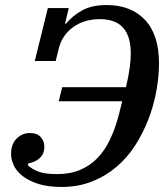

<svg xmlns="http://www.w3.org/2000/svg" viewBox="-20 -730 663 762"><path d="M224 12Q169 12 131 -0.5Q93 -13 69 -32Q45 -51 34.5 -74Q24 -97 24 -119Q24 -159 46.5 -180.5Q69 -202 98 -202Q128 -202 142 -185.5Q156 -169 156 -148Q156 -119 137.5 -102.5Q119 -86 93 -82L90 -75Q106 -59 132.5 -49Q159 -39 207 -39Q258 -39 297.5 -55.5Q337 -72 366.5 -102.5Q396 -133 416.5 -176Q437 -219 451 -272L465 -328H213L227 -384H480Q491 -432 495 -462Q499 -492 499 -518Q499 -654 377 -654Q314 -654 270.5 -622.5Q227 -591 214 -540L201 -488H118L170 -698H253L238 -636H242Q268 -668 306.5 -689Q345 -710 403 -710Q500 -710 555.5 -651Q611 -592 611 -479Q611 -426 600.5 -368.5Q590 -311 569 -256.5Q548 -202 516.5 -153Q485 -104 442 -67.5Q399 -31 344.5 -9.5Q290 12 224 12Z"/></svg>

Font: IBM Plex Serif Medium
Style: Italic
Weight: 500
Italic angle: -14°
Designer: Mike Abbink, Paul van der Laan, Pieter van Rosmalen
Foundry: Bold Monday
Version: Version 2.5